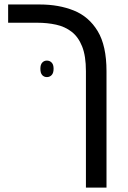

<svg xmlns="http://www.w3.org/2000/svg" viewBox="-20 -598 568 852"><path d="M452.6 234.4H361.3V-282.2Q361.3 -349.6 344.5 -391.8Q327.6 -434.1 297.9 -457Q268.1 -480 229 -488.5Q189.9 -497.1 145.5 -497.1H16.1V-578.1H156.7Q240.7 -578.1 307.6 -551.3Q374.5 -524.4 413.6 -459.7Q452.6 -395 452.6 -282.2ZM159.2 -293Q159.2 -311.5 167.5 -320.3Q175.8 -329.1 188 -329.1Q200.7 -329.1 209.2 -320.3Q217.8 -311.5 217.8 -293Q217.8 -273.9 209.2 -264.9Q200.7 -255.9 188 -255.9Q175.8 -255.9 167.5 -264.6Q159.2 -273.4 159.2 -293Z"/></svg>

Font: Lunasima
Style: Regular
Weight: 400
Designer: The DocRepair Project, Monotype Design Team
Foundry: Google
Version: Version 2.009